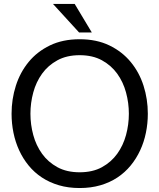

<svg xmlns="http://www.w3.org/2000/svg" viewBox="-20 -928 800 964"><path d="M38.1 -356.9Q38.1 -430.2 59.6 -497.6Q81.1 -564.9 123.8 -616.9Q166.5 -668.9 230.7 -700Q294.9 -731 379.9 -731Q464.8 -731 529.1 -700Q593.3 -668.9 636.2 -616.9Q679.2 -564.9 700.7 -497.6Q722.2 -430.2 722.2 -356.9Q722.2 -308.1 712.6 -261.5Q703.1 -214.8 683.8 -173.3Q664.6 -131.8 636 -96.9Q607.4 -62 569.6 -36.9Q531.7 -11.7 484.1 2.2Q436.5 16.1 379.9 16.1Q323.2 16.1 275.9 2.2Q228.5 -11.7 190.4 -36.9Q152.3 -62 123.8 -96.9Q95.2 -131.8 76.2 -173.3Q57.1 -214.8 47.6 -261.5Q38.1 -308.1 38.1 -356.9ZM132.8 -356.9Q132.8 -302.7 147 -250.2Q161.1 -197.8 191.2 -156Q221.2 -114.3 268.1 -88.6Q314.9 -63 379.9 -63Q445.3 -63 491.9 -88.6Q538.6 -114.3 568.6 -156Q598.6 -197.8 612.8 -250.2Q627 -302.7 627 -356.9Q627 -411.1 612.8 -463.6Q598.6 -516.1 568.6 -557.9Q538.6 -599.6 491.9 -625.2Q445.3 -650.9 379.9 -650.9Q314.9 -650.9 268.1 -625.2Q221.2 -599.6 191.2 -557.9Q161.1 -516.1 147 -463.6Q132.8 -411.1 132.8 -356.9ZM355 -908.2 440.9 -765.1H377L246.1 -908.2Z"/></svg>

Font: XB Khoramshahr
Style: Regular
Weight: 400
Designer: Behnam
Foundry: Irmug
Version: Version 8.005 2009